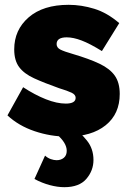

<svg xmlns="http://www.w3.org/2000/svg" viewBox="-20 -557 541 797"><path d="M259 10Q190 10 123.5 -12.5Q57 -35 11 -78L76 -195Q125 -163 170.5 -145Q216 -127 253 -127Q294 -127 294 -151Q294 -164 277.5 -172Q261 -180 225 -191Q163 -213 121.5 -232Q80 -251 59.5 -278.5Q39 -306 39 -352Q39 -433 99 -485Q159 -537 265 -537Q318 -537 371.5 -520.5Q425 -504 475 -461L403 -345Q353 -376 318.5 -389Q284 -402 257 -402Q215 -402 215 -374Q215 -359 231 -351Q247 -343 282 -333Q350 -313 393 -292.5Q436 -272 456.5 -243Q477 -214 477 -167Q477 -84 418.5 -37Q360 10 259 10ZM247 220Q219 220 187 211.5Q155 203 123 186L167 89Q178 99 191 103.5Q204 108 215 108Q233 108 245 98Q257 88 257 69Q257 36 215 0L275 -36Q313 -8 340.5 26Q368 60 368 107Q368 151 338.5 185.5Q309 220 247 220Z"/></svg>

Font: Raleway Black
Style: Regular
Weight: 900
Designer: Matt McInerney, Pablo Impallari, Rodrigo Fuenzalida
Foundry: Matt McInerney, Pablo Impallari, Rodrigo Fuenzalida
Version: Version 4.026